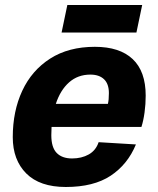

<svg xmlns="http://www.w3.org/2000/svg" viewBox="-20 -735 631 767"><path d="M243 12Q139 12 85 -42Q31 -96 31 -187Q31 -291 69 -372.5Q107 -454 180.5 -501Q254 -548 359 -548Q458 -548 510 -499Q562 -450 562 -353Q562 -319 557.5 -286Q553 -253 545 -228H186Q185 -212 185 -195Q185 -146 206.5 -124Q228 -102 268 -102Q306 -102 334.5 -118Q363 -134 374 -167L523 -158Q490 -78 422 -33Q354 12 243 12ZM341 -437Q291 -437 256 -406Q221 -375 203 -320H411Q413 -328 414 -338.5Q415 -349 415 -363Q415 -400 395.5 -418.5Q376 -437 341 -437ZM226 -605 249 -715H548L525 -605Z"/></svg>

Font: Geist
Style: Bold Italic
Weight: 700
Italic angle: -12°
Designer: Basement.studio, Andrés Briganti, Mateo Zaragoza
Foundry: Basement.studio, Vercel, Andrés Briganti, Guido Ferreyra, Mateo Zaragoza
Version: Version 1.500; ttfautohint (v1.8.4.7-5d5b)